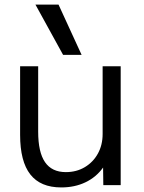

<svg xmlns="http://www.w3.org/2000/svg" viewBox="-20 -810 632 840"><path d="M248 10Q157 10 112.5 -47Q68 -104 68 -220V-520H147V-234Q147 -144 177 -100.5Q207 -57 268 -57Q315 -57 351.5 -79Q388 -101 408.5 -138.5Q429 -176 429 -224V-520H508V0H432L431 -77Q401 -35 354 -12.5Q307 10 248 10ZM256 -570 135 -790H236L337 -570Z"/></svg>

Font: M PLUS 2
Style: Regular
Weight: 400
Designer: Coji Morishita
Foundry: UNDERFOREST DESIGN
Version: Version 1.001